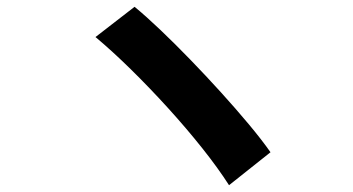

<svg xmlns="http://www.w3.org/2000/svg" viewBox="-20 -626 1040 565"><path d="M376 -606Q410 -578 452.5 -537.5Q495 -497 540.5 -450Q586 -403 630 -354.5Q674 -306 712 -260.5Q750 -215 776 -178L654 -81Q622 -131 575.5 -189.5Q529 -248 474.5 -308Q420 -368 365 -422Q310 -476 261 -517Z"/></svg>

Font: Farlight84_Sys_V01
Style: Bold
Weight: 700
Designer: Monotype Design Team, Nadine Chahine and Nizar Qandah
Foundry: Monotype Imaging Inc.
Version: Version 2.004;October 31, 2024;FontCreator 14.0.0.2814 64-bi